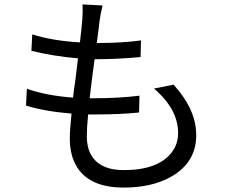

<svg xmlns="http://www.w3.org/2000/svg" viewBox="-20 -808 1040 869"><path d="M676.8 -407.2 765.6 -424.8Q860.4 -320.3 867.2 -216.8Q868.2 -206.1 868.2 -196.3Q868.2 -71.3 752 -6.8Q666 41 540 41Q365.2 41 314.5 -79.1Q295.9 -123 295.9 -179.7Q295.9 -219.7 303.7 -293.9Q182.6 -303.7 97.7 -330.1L101.6 -406.2Q190.4 -375 310.5 -366.2Q313.5 -394.5 322.3 -455.1Q330.1 -515.6 333 -543.9Q219.7 -553.7 122.1 -578.1L126 -652.3Q219.7 -623 341.8 -616.2Q349.6 -683.6 352.5 -718.8Q355.5 -758.8 353.5 -788.1L444.3 -783.2Q434.6 -744.1 430.7 -713.9Q429.7 -702.1 425.8 -671.9Q420.9 -634.8 418 -613.3Q532.2 -613.3 618.2 -625L616.2 -549.8Q509.8 -540 415 -540H408.2Q397.5 -463.9 385.7 -363.3H405.3Q519.5 -363.3 611.3 -375L609.4 -298.8Q523.4 -290 415 -290H378.9Q373 -231.4 373 -192.4Q373 -75.2 474.6 -45.9Q504.9 -38.1 540 -38.1Q692.4 -38.1 754.9 -115.2Q786.1 -154.3 786.1 -205.1Q786.1 -305.7 694.3 -391.6Q685.5 -400.4 676.8 -407.2Z"/></svg>

Font: Taipei Sans TC Beta
Style: Regular
Weight: 400
Designer: JT Foundry
Foundry: JT Foundry
Version: Version 1.000